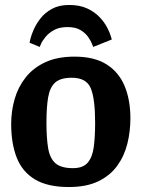

<svg xmlns="http://www.w3.org/2000/svg" viewBox="-20 -739 570 773"><path d="M257 14Q172 14 121 -16.5Q70 -47 47.5 -104Q25 -161 25 -240Q25 -292 39 -340.5Q53 -389 83.5 -427.5Q114 -466 162.5 -488.5Q211 -511 280 -511Q360 -511 409.5 -479.5Q459 -448 482 -392Q505 -336 505 -263Q505 -209 492.5 -159.5Q480 -110 451.5 -71Q423 -32 375.5 -9Q328 14 257 14ZM274 -62Q314 -62 333 -84Q352 -106 357.5 -147Q363 -188 363 -245Q363 -341 345.5 -383.5Q328 -426 269 -426Q224 -426 202.5 -407Q181 -388 174 -348Q167 -308 167 -245Q167 -182 174 -141.5Q181 -101 203.5 -81.5Q226 -62 274 -62ZM355 -550Q355 -550 350.5 -562Q346 -574 335 -590Q324 -606 304 -618Q284 -630 252 -630Q219 -630 197.5 -618Q176 -606 163 -590Q150 -574 145 -562Q140 -550 140 -550L99 -567Q99 -567 102.5 -582.5Q106 -598 116 -620.5Q126 -643 143.5 -665.5Q161 -688 189.5 -703.5Q218 -719 258 -719Q301 -719 331 -705Q361 -691 380.5 -670.5Q400 -650 411 -629Q422 -608 426 -594Q430 -580 430 -580Z"/></svg>

Font: Faustina VF Beta
Style: Regular
Weight: 400
Designer: Alfonso Garcia
Foundry: Omnibus-Type
Version: Version 1.006